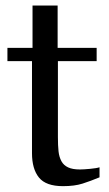

<svg xmlns="http://www.w3.org/2000/svg" viewBox="-20 -649 385 680"><path d="M332.5 -21Q300.8 -7.8 272.5 1.2Q244.1 10.3 203.1 10.3Q142.6 10.3 117.9 -20.3Q93.3 -50.8 93.3 -106.4V-432.6H6.3V-479.5H95.2V-629.4H184.1V-479.5H322.3V-432.6H185.1V-163.6Q185.1 -133.3 187.3 -113Q189.5 -92.8 197.8 -77.6Q205.6 -63.5 221.2 -56.2Q236.8 -48.8 263.2 -48.8Q275.4 -48.8 299.1 -51Q322.8 -53.2 332.5 -56.6Z"/></svg>

Font: UniBurma_GGSerif
Style: Book
Weight: 400
Designer: Victor San Kho Lin (for Burmese only and related typography optimization with it)
Foundry: http://www.unimm.org
Version: 2.0